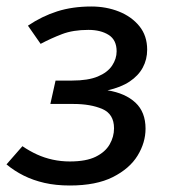

<svg xmlns="http://www.w3.org/2000/svg" viewBox="-24 -559 534 591"><path d="M257 -539Q303 -539 342 -523.5Q381 -508 405 -478.5Q429 -449 429 -406Q429 -376 415.5 -351Q402 -326 375 -308Q348 -290 307 -281Q362 -272 393 -243Q424 -214 424 -163Q424 -120 399.5 -80Q375 -40 323.5 -14Q272 12 191 12Q148 12 113 4Q78 -4 49 -18.5Q20 -33 -4 -53L45 -109Q67 -94 90 -83.5Q113 -73 138.5 -67.5Q164 -62 191 -62Q241 -62 270.5 -76.5Q300 -91 313.5 -114.5Q327 -138 327 -164Q327 -208 291 -223.5Q255 -239 202 -239H131L147 -311H198Q247 -311 277 -323.5Q307 -336 321 -357Q335 -378 335 -401Q335 -436 310.5 -451.5Q286 -467 248 -467Q201 -467 167 -454Q133 -441 101 -424L62 -480Q105 -509 152 -524Q199 -539 257 -539Z"/></svg>

Font: Fira Sans Variable
Style: Italic
Weight: 397
Italic angle: -8°
Designer: Carrois Corporate & Edenspiekermann AG
Foundry: Carrois Corporate GbR & Edenspiekermann AG
Version: Version 4.202